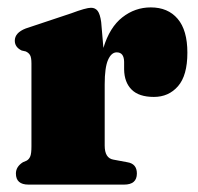

<svg xmlns="http://www.w3.org/2000/svg" viewBox="-20 -499 534 519"><path d="M253.5 -439.5 259.5 -369.5Q276.5 -425.5 310.8 -452.2Q345 -479 387.5 -479Q434 -479 460.2 -448.2Q486.5 -417.5 486.5 -356.5Q486.5 -295 461.2 -266Q436 -237 396 -237Q355.5 -237 335.8 -256.8Q316 -276.5 315.5 -311.5V-332Q315 -357.5 295.5 -357.5Q281 -357.5 272 -337Q263 -316.5 263 -271V-105.5Q263 -71.5 286.5 -67.5L324 -60.5Q350 -56.5 350 -30Q350 0 315.5 0H57Q23 0 23 -30Q23 -48.5 42 -60.5L52.5 -65Q59 -69 62 -76.8Q65 -84.5 65 -103.5V-327.5Q65 -343.5 61.2 -350Q57.5 -356.5 49.5 -360L38.5 -362.5Q20 -371.5 20 -389Q20 -410.5 49.5 -422L172.5 -463Q212.5 -478 226 -478Q237.5 -478 244 -469.5Q250.5 -461 253.5 -439.5Z"/></svg>

Font: Fraunces 72pt Soft Black
Style: Regular
Weight: 900
Version: Version 1.000;[b76b70a41]